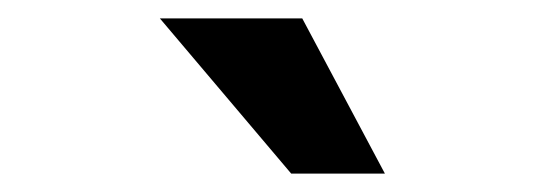

<svg xmlns="http://www.w3.org/2000/svg" viewBox="-20 -741 590 209"><path d="M309 -721 399 -552H297L154 -721Z"/></svg>

Font: Codetta
Style: Bold Italic
Weight: 700
Italic angle: -11°
Designer: Ulrich Proeller
Foundry: PROSA GmbH
Version: Version 2.00;September 29, 2018;FontCreator 11.5.0.2427 64-b